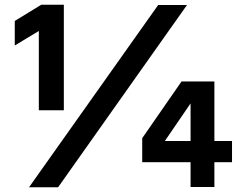

<svg xmlns="http://www.w3.org/2000/svg" viewBox="-20 -786 1040 806"><path d="M143 -656 42 -595V-698L153 -766H248V-323H143ZM644 -765H765L224 0H102ZM780 -105H577V-206L742 -444H880V-194H954V-105H880V-1H780ZM780 -194V-352L672 -194Z"/></svg>

Font: Application Semibold
Style: Regular
Weight: 600
Designer: Wei Huang
Foundry: Wei Huang
Version: Version 0.012